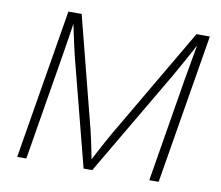

<svg xmlns="http://www.w3.org/2000/svg" viewBox="-80 -824 1056 919"><g transform="rotate(10 448.5 -364.0)"><path d="M59.6 0 180.2 -727.5H244.6L382.8 -188.5Q386.7 -171.9 391.1 -152.3Q395.5 -132.8 399.9 -111.8Q404.3 -90.8 408.2 -70.3Q412.1 -49.8 416 -30.3H401.4Q411.6 -50.3 422.9 -71Q434.1 -91.8 445.1 -112.8Q456.1 -133.8 466.8 -152.8Q477.5 -171.9 486.8 -188.5L802.7 -727.5H867.7L747.1 0H701.7L785.6 -508.3Q789.6 -529.3 793.5 -552.7Q797.4 -576.2 801.8 -600.6Q806.2 -625 810.5 -648.9Q814.9 -672.9 818.4 -694.8H825.7Q812.5 -669.9 799.1 -644.8Q785.6 -619.6 772.2 -595.5Q758.8 -571.3 746.3 -549.3Q733.9 -527.3 723.1 -508.3L424.3 0H382.3L251 -508.3Q244.6 -533.2 237.8 -563.5Q231 -593.8 223.9 -627.2Q216.8 -660.6 209.5 -694.8H216.8Q213.9 -672.4 210.2 -648.2Q206.5 -624 202.6 -599.6Q198.7 -575.2 195.1 -552.2Q191.4 -529.3 188 -508.3L104 0Z"/></g></svg>

Font: Inter ExtraLight
Style: Italic
Weight: 250
Italic angle: -9.3988°
Designer: Rasmus Andersson
Foundry: rsms
Version: Version 4.001;git-66647c0bb